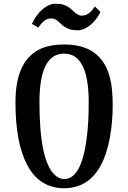

<svg xmlns="http://www.w3.org/2000/svg" viewBox="-20 -994 684 1024"><path d="M322.8 -39.1Q416.5 -39.1 443.8 -267.6Q453.1 -344.7 453.1 -449.2Q453.1 -708 321.8 -708Q190.4 -708 190.4 -449.2Q190.4 -144 269 -64Q293.5 -39.1 322.8 -39.1ZM321.8 9.8Q191.9 9.8 126 -112.3Q62.5 -230 62.5 -449.2Q62.5 -677.2 202.6 -736.3Q252 -756.8 321.8 -756.8Q522 -756.8 566.4 -579.1Q581.1 -522 581.1 -432.1Q581.1 -342.3 565.4 -257.1Q549.8 -171.9 517.6 -112.3Q451.7 9.8 321.8 9.8ZM149.9 -866.7Q174.3 -918.5 209 -946.3Q243.7 -974.1 272.2 -974.1Q300.8 -974.1 315.9 -969.5Q331.1 -964.8 342.5 -957.8Q354 -950.7 362.8 -942.4Q371.6 -934.1 379.9 -926.8Q398.9 -910.6 414.3 -910.6Q429.7 -910.6 440.2 -915.3Q450.7 -919.9 459 -927.2Q467.3 -934.6 474.1 -943.4L486.3 -959.5L515.6 -930.2Q491.7 -882.8 458.5 -857.7Q425.3 -832.5 397.5 -832.5Q369.6 -832.5 354.5 -837.2Q339.4 -841.8 327.9 -848.9Q316.4 -856 307.6 -864.3Q298.8 -872.6 290.5 -879.9Q271.5 -896 256.1 -896Q240.7 -896 230.2 -891.4Q219.7 -886.7 211.4 -879.4Q203.1 -872.1 196.8 -863.3L184.1 -847.2Z"/></svg>

Font: Amarante
Style: Regular
Weight: 400
Designer: Karolina Lach
Foundry: Sorkin Type Co.
Version: Version 1.001